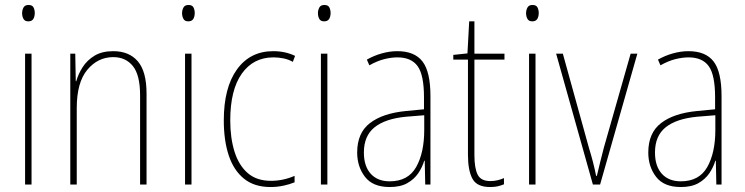

<svg xmlns="http://www.w3.org/2000/svg" viewBox="-20 -836 2999 773"><path d="M95 -816Q110 -816 115 -806Q120 -796 120 -784Q120 -769 114 -759.5Q108 -750 94 -750Q80 -750 74.5 -760Q69 -770 69 -783Q69 -795 74.5 -805.5Q80 -816 95 -816ZM107 -620V-93H81V-620Z M436 -630Q500 -630 535 -589Q570 -548 570 -459V-93H544V-452Q544 -534 515 -570Q486 -606 436 -606Q374 -606 331.5 -555Q289 -504 289 -401V-93H263V-620H283L285 -509H287Q295 -538 313 -566Q331 -594 361 -612Q391 -630 436 -630Z M739 -816Q754 -816 759 -806Q764 -796 764 -784Q764 -769 758 -759.5Q752 -750 738 -750Q724 -750 718.5 -760Q713 -770 713 -783Q713 -795 718.5 -805.5Q724 -816 739 -816ZM751 -620V-93H725V-620Z M1069 -83Q1004 -83 962.5 -116.5Q921 -150 901 -210Q881 -270 881 -351Q881 -483 934 -556.5Q987 -630 1080 -630Q1129 -630 1168 -611L1159 -587Q1141 -597 1121 -601Q1101 -605 1081 -605Q1000 -605 953.5 -539.5Q907 -474 907 -351Q907 -281 924 -226Q941 -171 977 -139.5Q1013 -108 1071 -108Q1120 -108 1166 -128V-102Q1147 -94 1121.5 -88.5Q1096 -83 1069 -83Z M1286 -816Q1301 -816 1306 -806Q1311 -796 1311 -784Q1311 -769 1305 -759.5Q1299 -750 1285 -750Q1271 -750 1265.5 -760Q1260 -770 1260 -783Q1260 -795 1265.5 -805.5Q1271 -816 1286 -816ZM1298 -620V-93H1272V-620Z M1580 -630Q1649 -630 1681 -588.5Q1713 -547 1713 -449V-93H1692L1690 -189H1688Q1680 -162 1663.5 -138Q1647 -114 1619.5 -98.5Q1592 -83 1549 -83Q1481 -83 1449.5 -124Q1418 -165 1418 -222Q1418 -301 1469.5 -340.5Q1521 -380 1614 -389L1687 -396V-444Q1687 -534 1661.5 -569.5Q1636 -605 1580 -605Q1556 -605 1527.5 -598Q1499 -591 1467 -573L1457 -596Q1485 -612 1517 -621Q1549 -630 1580 -630ZM1614 -366Q1531 -358 1488 -323.5Q1445 -289 1445 -222Q1445 -167 1472.5 -136.5Q1500 -106 1549 -106Q1623 -106 1655.5 -163.5Q1688 -221 1688 -313V-372Z M1954 -107Q1970 -107 1984 -110.5Q1998 -114 2009 -119V-94Q1997 -89 1984 -86Q1971 -83 1953 -83Q1900 -83 1882 -116.5Q1864 -150 1864 -213V-596H1805V-615L1862 -621L1869 -750H1890V-620H2011V-596H1890V-212Q1890 -159 1903 -133Q1916 -107 1954 -107Z M2124 -816Q2139 -816 2144 -806Q2149 -796 2149 -784Q2149 -769 2143 -759.5Q2137 -750 2123 -750Q2109 -750 2103.5 -760Q2098 -770 2098 -783Q2098 -795 2103.5 -805.5Q2109 -816 2124 -816ZM2136 -620V-93H2110V-620Z M2367 -93 2219 -620H2246L2351 -241Q2360 -212 2367 -185Q2374 -158 2380 -128H2383Q2390 -157 2396.5 -184Q2403 -211 2411 -241L2519 -620H2546L2396 -93Z M2752 -630Q2821 -630 2853 -588.5Q2885 -547 2885 -449V-93H2864L2862 -189H2860Q2852 -162 2835.5 -138Q2819 -114 2791.5 -98.5Q2764 -83 2721 -83Q2653 -83 2621.5 -124Q2590 -165 2590 -222Q2590 -301 2641.5 -340.5Q2693 -380 2786 -389L2859 -396V-444Q2859 -534 2833.5 -569.5Q2808 -605 2752 -605Q2728 -605 2699.5 -598Q2671 -591 2639 -573L2629 -596Q2657 -612 2689 -621Q2721 -630 2752 -630ZM2786 -366Q2703 -358 2660 -323.5Q2617 -289 2617 -222Q2617 -167 2644.5 -136.5Q2672 -106 2721 -106Q2795 -106 2827.5 -163.5Q2860 -221 2860 -313V-372Z"/></svg>

Font: Noto Sans Kannada UI Condensed Thin
Style: Regular
Weight: 100
Width: 3
Designer: Jelle Bosma - Monotype Design Team
Foundry: Monotype Imaging Inc.
Version: Version 2.005; ttfautohint (v1.8.4.7-5d5b)